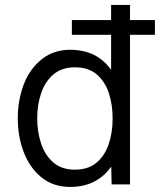

<svg xmlns="http://www.w3.org/2000/svg" viewBox="-20 -726 630 756"><path d="M256.5 10Q190 10 144 -27Q98 -64 74 -125.5Q50 -187 50 -260Q50 -331.5 73.5 -393.5Q97 -455.5 146 -494Q192.5 -530 256 -530Q361.5 -530 417.5 -451V-589H263V-647H417.5V-706.5H492V-647H590V-589H492V0H419.5L418 -70Q361 10 256.5 10ZM275 -58Q327 -58 359.8 -85.2Q392.5 -112.5 408 -158.5Q423.5 -204.5 423.5 -260Q423.5 -313 408.8 -358.8Q394 -404.5 361.2 -432.8Q328.5 -461 275 -461Q224.5 -461 191.5 -433.8Q158.5 -406.5 142.5 -360.5Q126.5 -314.5 126.5 -260Q126.5 -207 141.8 -161Q157 -115 189.8 -86.5Q222.5 -58 275 -58Z"/></svg>

Font: Acari Sans
Style: Regular
Weight: 400
Designer: Alfredo Marco Pradil and Stefan Peev (font) & Cristiano Sobral (main changes)
Foundry: Alfredo Marco Pradil and Stefan Peev (font) & Cristiano Sobral (main changes)
Version: Version 1.063; ttfautohint (v1.8.3)